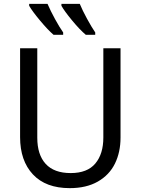

<svg xmlns="http://www.w3.org/2000/svg" viewBox="-20 -964 729 994"><path d="M604 -252Q604 -176 575 -117Q546 -58 486.5 -24Q427 10 341 10Q217 10 150.5 -61Q84 -132 84 -254V-714H173V-251Q173 -163 216.5 -115.5Q260 -68 346 -68Q432 -68 473.5 -117.5Q515 -167 515 -252V-714H604ZM307 -796V-784H257Q227 -810 187 -858Q147 -906 131 -934V-944H226Q242 -907 265 -865Q288 -823 307 -796ZM473 -796V-784H424Q393 -810 353 -858.5Q313 -907 298 -934V-944H393Q407 -910 430.5 -867Q454 -824 473 -796Z"/></svg>

Font: Noto Sans Display
Style: Regular
Weight: 400
Designer: Monotype Design team
Foundry: Monotype Imaging Inc.
Version: Version 1.000